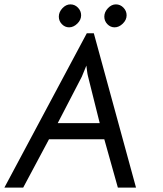

<svg xmlns="http://www.w3.org/2000/svg" viewBox="-44 -857 745 878"><path d="M353 -705H385L578 1H495L433 -220H180L62 1H-24ZM358 -510Q356 -517 354 -533Q352 -549 351 -557L330 -506L220 -294H412ZM225 -781Q225 -802 241.5 -819.5Q258 -837 278 -837Q298 -837 312.5 -822Q327 -807 327 -787Q327 -766 309.5 -749Q292 -732 272 -732Q253 -732 239 -746.5Q225 -761 225 -781ZM433 -781Q433 -802 449.5 -819.5Q466 -837 486 -837Q506 -837 520.5 -822Q535 -807 535 -787Q535 -766 517.5 -749Q500 -732 480 -732Q461 -732 447 -746.5Q433 -761 433 -781Z"/></svg>

Font: Bellota Text
Style: Bold Italic
Weight: 700
Italic angle: -7.5°
Designer: Kemie Guaida
Foundry: Kemie Guaida
Version: Version 4.001